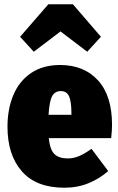

<svg xmlns="http://www.w3.org/2000/svg" viewBox="-20 -858 554 898"><path d="M500 -212H208Q214 -156 235.5 -136.5Q257 -117 297 -117Q324 -117 350 -128Q376 -139 408 -162L486 -58Q447 -23 395 -1.5Q343 20 281 20Q149 20 82 -57Q15 -134 15 -265Q15 -348 42.5 -413.5Q70 -479 125.5 -516.5Q181 -554 261 -554Q373 -554 438.5 -482Q504 -410 504 -274Q504 -248 500 -212ZM314 -329Q314 -381 303.5 -406.5Q293 -432 264 -432Q237 -432 224 -408.5Q211 -385 207 -321H314ZM138 -616 74 -686 206 -838H321L452 -686L388 -616L263 -711Z"/></svg>

Font: Fira Sans Condensed Black
Style: Regular
Weight: 900
Width: 3
Designer: Carrois Corporate & Edenspiekermann AG
Foundry: Carrois Corporate GbR & Edenspiekermann AG
Version: Version 4.203